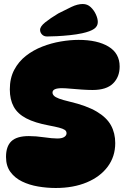

<svg xmlns="http://www.w3.org/2000/svg" viewBox="-20 -935 627 958"><path d="M258 3Q214 3 170 -4.5Q126 -12 90 -29.5Q54 -47 32 -77Q10 -107 10 -152Q10 -205 37 -230.5Q64 -256 124 -256Q159 -256 200 -250Q241 -244 266 -244Q289 -244 300.5 -251.5Q312 -259 312 -270Q312 -281 303 -287Q294 -293 275 -298Q256 -303 224 -309Q154 -322 111 -344.5Q68 -367 48.5 -402.5Q29 -438 29 -489Q29 -545 51 -586.5Q73 -628 109.5 -656.5Q146 -685 191 -702.5Q236 -720 283 -728Q330 -736 372 -736Q466 -736 521.5 -702.5Q577 -669 577 -603Q577 -551 544 -518.5Q511 -486 442 -486Q419 -486 389 -488Q359 -490 332 -492.5Q305 -495 289 -495Q265 -495 253.5 -489.5Q242 -484 242 -473Q242 -465 249 -457.5Q256 -450 274.5 -443Q293 -436 327 -428Q412 -408 462 -378.5Q512 -349 533.5 -310Q555 -271 555 -221Q555 -154 517.5 -103.5Q480 -53 413 -25Q346 3 258 3ZM180 -786Q180 -803 205.5 -823.5Q231 -844 271 -868Q306 -886 336.5 -900.5Q367 -915 393 -915Q416 -915 432.5 -899.5Q449 -884 458.5 -863Q468 -842 468 -825Q468 -804 449.5 -791Q431 -778 390 -769Q362 -763 328.5 -759.5Q295 -756 264.5 -754.5Q234 -753 215 -753Q199 -753 189.5 -763Q180 -773 180 -786Z"/></svg>

Font: DynaPuff
Style: Bold
Weight: 700
Designer: Toshi Omagari, Jennifer Daniel
Foundry: Google Fonts
Version: Version 2.000